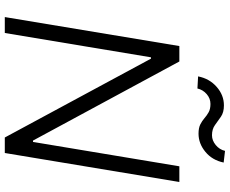

<svg xmlns="http://www.w3.org/2000/svg" viewBox="-99 -859 958 800"><g transform="rotate(90 380.0 -459.0)"><path d="M738.3 -727.3 617.5 0H552.9L224.4 -609H218.8L117.5 0H51.1L171.9 -727.3H236.2L565.7 -117.5H571.4L672.9 -727.3ZM348.7 -802.6 298.3 -805.4Q307.5 -852.6 342 -882.8Q376.4 -913 419 -913Q448.2 -913 466.1 -900.6Q484 -888.1 501.1 -875.7Q518.1 -863.3 543.7 -863.3Q565.3 -863.3 584.3 -878.9Q603.3 -894.5 608.7 -917.6L657.3 -911.9Q647.4 -864.3 612.7 -835.8Q578.1 -807.2 536.9 -807.2Q513.1 -807.2 498.4 -814.6Q483.7 -822.1 472.3 -832Q460.9 -842 447.6 -849.4Q434.3 -856.9 413 -856.9Q390.3 -856.9 372.2 -841.3Q354 -825.6 348.7 -802.6Z"/></g></svg>

Font: Inter Light  BETA
Style: Italic
Weight: 300
Italic angle: 9.39999°
Designer: Rasmus Andersson
Foundry: rsms
Version: Version 3.011;git-f93a4a705